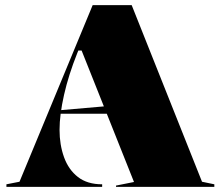

<svg xmlns="http://www.w3.org/2000/svg" viewBox="-20 -728 860 748"><path d="M5 0V-10L56 -20L341 -708H493L767 -20L815 -10V0H432V-5L502 -19L298 -531H285L281 -521Q247 -436 229.5 -358.5Q212 -281 212 -222Q212 -164 229.5 -115.5Q247 -67 283.5 -38.5Q320 -10 378 -10V0ZM172 -285V-295L402 -315V-285Z"/></svg>

Font: Kalnia Thin
Style: Bold
Weight: 700
Version: Version 1.105